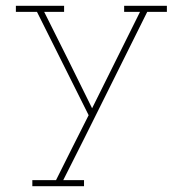

<svg xmlns="http://www.w3.org/2000/svg" viewBox="-20 -395 633 665"><path d="M271 250V229H199Q273 83 345 -62.5Q417 -208 490 -354H558V-375H410V-354H465Q423 -270 381 -185Q339 -100 299 -20Q258 -104 216.5 -187Q175 -270 133 -354H202V-375H35V-354H108Q153 -264 197.5 -175Q242 -86 287 4Q259 59 230.5 116Q202 173 174 229H92V250Z"/></svg>

Font: Josefin Slab Thin ExtraLight
Style: Regular
Weight: 250
Version: Version 2.000